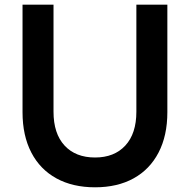

<svg xmlns="http://www.w3.org/2000/svg" viewBox="-20 -785 809 818"><path d="M76 -307V-765H208V-309Q208 -216 255 -165Q302 -114 385 -114Q467 -114 514 -165Q561 -216 561 -309V-765H693V-307Q693 -207 655.5 -135Q618 -63 549 -25Q480 13 385 13Q290 13 220.5 -25Q151 -63 113.5 -135Q76 -207 76 -307Z"/></svg>

Font: Application Semibold
Style: Regular
Weight: 600
Designer: Wei Huang
Foundry: Wei Huang
Version: Version 0.012